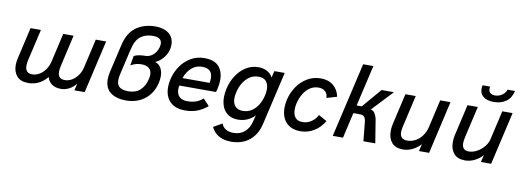

<svg xmlns="http://www.w3.org/2000/svg" viewBox="-67 -1117 4748 1747"><g transform="rotate(10 2306.5 -243.5)"><path d="M375 -78.6Q338.9 -34.2 294.7 -13.2Q250.5 7.8 202.1 7.8Q130.4 7.8 95.7 -31.5Q61 -70.8 61 -133.8Q61 -163.1 68.8 -197.3L135.7 -487.8H231.4L165 -200.2Q157.7 -168.5 157.7 -145.5Q157.7 -76.2 222.7 -76.2Q258.8 -76.2 290.8 -96.2Q322.8 -116.2 345 -149.2Q367.2 -182.1 376 -219.2L437.5 -487.8H533.2L466.8 -198.2Q459.5 -165.5 459.5 -143.1Q459.5 -76.2 523.4 -76.2Q559.6 -76.2 591.8 -96.2Q624 -116.2 646.2 -149.2Q668.5 -182.1 676.8 -219.2L738.3 -487.8H834L721.7 0H626.5L642.1 -64.9Q614.7 -28.8 577.9 -10Q541 8.8 502.9 8.8Q451.7 8.8 418.9 -14.4Q386.2 -37.6 375 -78.6Z M907.7 -151.9Q907.7 -183.6 916.5 -221.7L976.1 -479.5Q1002.9 -596.2 1076.2 -648.2Q1149.4 -700.2 1252.9 -700.2Q1303.7 -700.2 1342.5 -684.3Q1381.3 -668.5 1402.8 -637.2Q1424.3 -606 1424.3 -561Q1424.3 -539.1 1418.5 -512.7Q1413.1 -490.2 1398.4 -465.1Q1383.8 -439.9 1360.1 -417.5Q1336.4 -395 1305.7 -381.3Q1342.3 -370.1 1360.6 -337.6Q1378.9 -305.2 1378.9 -259.8Q1378.9 -231 1371.6 -200.2Q1356 -132.8 1317.4 -85.4Q1278.8 -38.1 1224.1 -14.2Q1169.4 9.8 1105.5 9.8Q1013.2 9.8 960.4 -30.5Q907.7 -70.8 907.7 -151.9ZM1277.3 -221.7Q1281.7 -242.2 1281.7 -258.8Q1281.7 -298.8 1257.1 -318.8Q1232.4 -338.9 1188 -338.9Q1160.2 -338.9 1136.7 -332.5Q1113.3 -326.2 1087.9 -311L1103.5 -400.4Q1124.5 -412.1 1151.4 -416.3Q1178.2 -420.4 1207.5 -420.9Q1237.3 -420.9 1261.5 -435.8Q1285.6 -450.7 1301.8 -474.4Q1317.9 -498 1324.2 -524.9Q1327.6 -542 1327.6 -551.3Q1327.6 -611.8 1245.1 -611.8Q1176.8 -611.8 1131.6 -577.1Q1086.4 -542.5 1066.9 -457L1011.2 -217.3Q1003.9 -186 1003.9 -162.1Q1003.9 -115.7 1031 -95.9Q1058.1 -76.2 1110.4 -76.2Q1178.2 -76.2 1219.7 -114Q1261.2 -151.9 1277.3 -221.7Z M1460.9 -175.8Q1460.9 -211.9 1469.7 -250Q1484.4 -314.9 1521.5 -370.6Q1558.6 -426.3 1615.2 -460.2Q1671.9 -494.1 1741.7 -494.1Q1834 -494.1 1875.5 -447.5Q1917 -400.9 1917 -323.7Q1917 -280.8 1905.3 -231Q1902.8 -221.2 1897.9 -208.5H1559.1Q1555.7 -191.4 1555.7 -174.3Q1555.7 -130.9 1580.6 -105.7Q1605.5 -80.6 1654.3 -80.6Q1699.2 -80.6 1732.9 -92Q1766.6 -103.5 1799.3 -131.3L1855.5 -70.3Q1806.2 -28.8 1756.3 -11.5Q1706.5 5.9 1647.5 5.9Q1585.4 5.9 1543.5 -17.6Q1501.5 -41 1481.2 -81.8Q1460.9 -122.6 1460.9 -175.8ZM1826.7 -280.3Q1830.6 -300.3 1830.6 -322.3Q1830.6 -367.2 1807.4 -389.9Q1784.2 -412.6 1734.9 -412.6Q1677.7 -412.6 1636.5 -375.2Q1595.2 -337.9 1576.2 -280.3Z M2111.3 212.9Q2041 212.9 1995.1 185.3Q1949.2 157.7 1926.8 108.9L2007.3 63.5Q2018.6 95.7 2047.1 113Q2075.7 130.4 2119.1 130.4Q2179.7 130.4 2221.2 94.5Q2262.7 58.6 2277.3 -3.9L2292 -61Q2260.7 -28.8 2221.4 -12.2Q2182.1 4.4 2138.2 4.4Q2085.4 4.4 2049.3 -18.6Q2013.2 -41.5 1995.4 -82Q1977.5 -122.6 1977.5 -174.8Q1977.5 -212.4 1987.3 -255.9Q2002.4 -322.3 2038.1 -377.4Q2073.7 -432.6 2126 -465.3Q2178.2 -498 2240.7 -498Q2286.1 -498 2321 -479Q2356 -460 2373 -426.3L2388.7 -487.8H2483.9L2370.1 3.9Q2347.2 103 2279.8 158Q2212.4 212.9 2111.3 212.9ZM2343.3 -255.9Q2350.1 -286.1 2350.1 -311.5Q2350.1 -357.9 2327.4 -385.5Q2304.7 -413.1 2256.3 -413.1Q2211.4 -413.1 2175 -389.2Q2138.7 -365.2 2114.7 -325.4Q2090.8 -285.6 2080.1 -237.8Q2072.8 -205.1 2072.8 -182.1Q2072.8 -136.2 2096.2 -108.9Q2119.6 -81.5 2168 -81.5Q2213.4 -81.5 2249 -105Q2284.7 -128.4 2308.3 -167.7Q2332 -207 2343.3 -255.9Z M2536.6 -175.8Q2536.6 -210.9 2545.9 -252Q2561 -316.9 2598.1 -372.6Q2635.3 -428.2 2691.9 -462.2Q2748.5 -496.1 2818.8 -496.1Q2888.2 -496.1 2933.3 -458.5Q2978.5 -420.9 2991.2 -357.4L2897 -329.6Q2896 -368.7 2872.8 -389.4Q2849.6 -410.2 2811 -410.2Q2765.6 -410.2 2730 -385Q2694.3 -359.9 2671.4 -319.8Q2648.4 -279.8 2637.7 -233.9Q2630.9 -203.6 2630.9 -176.3Q2630.9 -130.9 2652.3 -103.3Q2673.8 -75.7 2721.2 -75.7Q2763.7 -75.7 2800.8 -100.3Q2837.9 -125 2857.4 -165L2934.1 -122.6Q2896.5 -58.6 2839.4 -24.4Q2782.2 9.8 2714.8 9.8Q2655.3 9.8 2615.2 -14.6Q2575.2 -39.1 2555.9 -80.8Q2536.6 -122.6 2536.6 -175.8Z M3172.9 -689.5H3267.6L3179.7 -310.1H3227.1L3378.9 -487.8H3493.2L3311.5 -294.9Q3335.9 -294.9 3351.3 -269Q3366.7 -243.2 3372.1 -212.9L3406.7 0H3296.9L3279.3 -177.7Q3275.4 -208.5 3262.9 -222.4Q3250.5 -236.3 3222.2 -236.3H3162.6L3108.4 0H3013.7Z M3525.4 -135.3Q3525.4 -168 3533.7 -204.1L3599.1 -487.8H3694.3L3627.9 -196.8Q3620.1 -163.1 3620.1 -142.6Q3620.1 -110.8 3636.2 -93Q3652.3 -75.2 3689.5 -75.2Q3726.1 -75.2 3761.2 -93.3Q3796.4 -111.3 3823.5 -147.2Q3850.6 -183.1 3862.3 -233.9L3920.4 -487.8H4015.6L3903.8 0H3810.5L3825.7 -66.9Q3796.4 -32.7 3752.9 -10.7Q3709.5 11.2 3664.1 11.2Q3593.3 11.2 3559.3 -29.1Q3525.4 -69.3 3525.4 -135.3Z M4272.5 -656.2Q4272.5 -672.4 4276.9 -689.9H4346.2Q4343.8 -677.7 4343.8 -669.9Q4343.8 -644 4360.1 -631.1Q4376.5 -618.2 4403.8 -618.2Q4427.2 -618.2 4449 -627.7Q4470.7 -637.2 4486.3 -653.8Q4502 -670.4 4506.8 -689.9H4576.2Q4561 -624 4515.6 -591.1Q4470.2 -558.1 4401.9 -558.1Q4340.8 -558.1 4306.6 -584.2Q4272.5 -610.4 4272.5 -656.2ZM4099.1 -134.3Q4099.1 -167.5 4107.4 -203.6L4172.9 -487.8H4268.1L4201.2 -197.3Q4193.8 -164.6 4193.8 -141.6Q4193.8 -110.4 4208.5 -92.8Q4223.1 -75.2 4257.3 -75.2Q4294.4 -75.2 4332 -95.7Q4369.6 -116.2 4396.7 -149.2Q4423.8 -182.1 4432.1 -217.3L4494.1 -487.8H4589.4L4477.1 0H4382.3L4398.9 -66.4Q4370.1 -32.7 4326.4 -10.7Q4282.7 11.2 4237.8 11.2Q4167 11.2 4133.1 -28.8Q4099.1 -68.8 4099.1 -134.3Z"/></g></svg>

Font: Acari Sans Medium
Style: Italic
Weight: 500
Italic angle: -13°
Designer: Alfredo Marco Pradil and Stefan Peev
Foundry: Hanken Design Co.
Version: Version 1.045